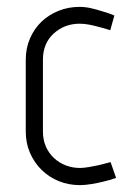

<svg xmlns="http://www.w3.org/2000/svg" viewBox="-20 -531 385 559"><path d="M105 -148Q105 -124 113.5 -104.5Q122 -85 137 -71Q152 -57 171.5 -49.5Q191 -42 213 -42Q223 -42 238 -44.5Q253 -47 267 -50Q284 -54 302 -59L318 -13Q298 -6 280 -2Q264 2 245.5 5Q227 8 213 8Q180 8 151.5 -3.5Q123 -15 101.5 -36Q80 -57 67.5 -85.5Q55 -114 55 -148V-357Q55 -391 67.5 -419.5Q80 -448 101 -468Q122 -488 150.5 -499.5Q179 -511 212 -511Q228 -511 245.5 -507Q263 -503 278 -498Q296 -493 313 -486L301 -443Q286 -448 270 -452Q256 -456 241 -459Q226 -462 212 -462Q168 -462 136.5 -433.5Q105 -405 105 -357Z"/></svg>

Font: Marvel
Style: Regular
Weight: 400
Designer: Carolina Trebol
Foundry: Carolina Trebol
Version: Version 1.001